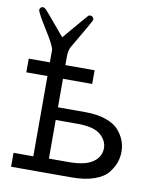

<svg xmlns="http://www.w3.org/2000/svg" viewBox="-78 -742 660 803"><g transform="rotate(10 251.5 -340.0)"><path d="M18.1 -399.9V-458H107.9V-509.8Q107.9 -525.9 66.9 -590.8Q25.9 -655.8 25.9 -667Q25.9 -670.9 29.5 -675.5Q33.2 -680.2 40 -680.2Q45.9 -680.2 53 -673.1Q60.1 -666 100.1 -618.2Q124 -590.3 140.1 -570.8H141.1Q227.1 -672.9 232.9 -678.2Q235.8 -680.2 241.2 -680.2Q248 -680.2 252 -674.6Q255.9 -668.9 255.9 -665Q255.9 -660.2 182.1 -535.2Q174.3 -520 173.8 -496.1V-458H297.9V-399.9H173.8V-278.8H290Q340.8 -278.8 377.9 -265.9Q415 -252.9 433.6 -231Q452.1 -209 460 -187Q467.8 -165 467.8 -142.1Q467.8 -119.1 460.9 -98.1Q454.1 -77.1 436 -53Q418 -28.8 377.9 -14.4Q337.9 0 279.8 0H23.9V-59.1H107.9V-399.9ZM173.8 -61H255.9Q331.1 -61 362.8 -85.9Q392.6 -107.9 393.1 -143.1Q393.1 -175.3 364.5 -200.2Q335.9 -225.1 266.1 -225.1H173.8Z"/></g></svg>

Font: CMU Concrete
Style: Roman
Weight: 500
Version: Version 0.7.0